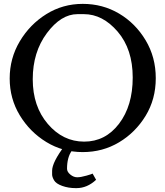

<svg xmlns="http://www.w3.org/2000/svg" viewBox="-20 -765 854 991"><path d="M249 136V116Q249 73 315 -15L370 -14L350 14Q326 48 326 106Q326 122 343 136Q360 150 378.5 150Q397 150 426.5 141.5Q456 133 458 131L476 163Q430 206 375 206H371Q333 206 301 194.5Q269 183 259 165.5Q249 148 249 136ZM219 -32Q134 -84 82 -170Q30 -256 30 -360Q30 -464 82 -551.5Q134 -639 219 -692Q304 -745 407 -745Q510 -745 594.5 -695Q679 -645 731.5 -557.5Q784 -470 784 -361.5Q784 -253 731.5 -167Q679 -81 594.5 -30.5Q510 20 407 20Q304 20 219 -32ZM413 -692H380Q295 -692 222 -594Q149 -496 149 -356Q149 -216 227 -125Q305 -34 414.5 -34Q524 -34 594.5 -126.5Q665 -219 665 -365Q665 -511 587.5 -601.5Q510 -692 413 -692Z"/></svg>

Font: Sawarabi Mincho
Style: Regular
Weight: 400
Version: Version 1.00